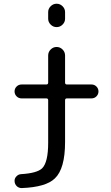

<svg xmlns="http://www.w3.org/2000/svg" viewBox="-20 -794 586 1010"><path d="M233.4 -695.3V-730.5Q233.4 -748 246.6 -761.2Q259.8 -774.4 277.8 -774.4Q295.9 -774.4 309.1 -761.2Q322.3 -748 322.3 -730.5V-695.3Q322.3 -677.7 309.1 -664.6Q295.9 -651.4 277.8 -651.4Q259.8 -651.4 246.6 -664.6Q233.4 -677.7 233.4 -695.3ZM93.8 -276.4Q78.1 -276.4 67.4 -287.1Q56.6 -297.9 56.6 -313Q56.6 -328.1 67.4 -338.9Q78.1 -349.6 93.8 -349.6H223.6Q233.4 -349.6 233.4 -359.4V-502Q233.4 -520.5 246.6 -533.7Q259.8 -546.9 277.8 -546.9Q295.9 -546.9 309.1 -533.7Q322.3 -520.5 322.3 -502V-359.4Q322.3 -349.6 332 -349.6H460.9Q476.6 -349.6 487.3 -338.9Q498 -328.1 498 -313Q498 -297.9 487.3 -287.1Q476.6 -276.4 460.9 -276.4H332Q322.3 -276.4 322.3 -266.6V-46.9Q322.3 93.8 268.6 144.5Q221.7 190.4 94.7 195.3Q94.7 195.3 93.8 195.3Q79.1 195.3 68.4 185.5Q56.6 173.8 56.6 157.2Q56.6 143.6 66.4 133.8Q76.2 123 90.8 122.1Q173.8 117.2 201.2 91.8Q233.4 60.5 233.4 -43V-266.6Q233.4 -276.4 223.6 -276.4Z"/></svg>

Font: Gen Jyuu GothicX Regular
Style: Regular
Weight: 400
Designer: [Source Han Sans]
Ryoko NISHIZUKA  (kana & ideographs); Paul D. Hunt (Latin, Greek & Cyrillic); Wenlong ZHANG  (bopomofo
Version: Version 1.002.20150607